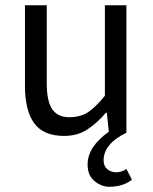

<svg xmlns="http://www.w3.org/2000/svg" viewBox="-20 -506 584 732"><path d="M482.9 179.2Q449.2 206.1 395.5 206.1Q367.2 206.1 340.6 184.6Q314 163.1 314 121.1Q314 53.7 395 -3.9L387.2 -76.2H383.8Q349.6 -36.1 312.3 -12Q274.9 12.2 224.1 12.2Q146 12.2 110.6 -35.9Q75.2 -84 75.2 -178.2V-485.8H158.2V-189Q158.2 -120.1 179.2 -89.6Q200.2 -59.1 243.7 -59.1Q287.1 -59.1 316.2 -78.6Q345.2 -98.1 379.9 -141.1V-485.8H461.9V0Q375 42.5 375 105Q375 127.9 389.4 139.4Q403.8 150.9 423.3 150.9Q442.9 150.9 461.9 138.2Z"/></svg>

Font: SourceSansPro-Regular
Style: Regular
Weight: 400
Designer: Paul D. Hunt
Foundry: Adobe Systems Incorporated
Version: Version 1.050;PS Version 1.000;hotconv 1.0.70;makeotf.lib2.5